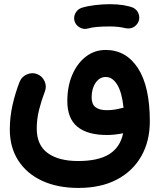

<svg xmlns="http://www.w3.org/2000/svg" viewBox="-20 -633 772 926"><path d="M339.4 -531.2Q334 -551.3 344 -570.1Q354 -588.9 375 -595.7Q402.3 -604 438.5 -608.4Q474.6 -612.8 509.8 -612.8Q545.4 -612.8 574.5 -608.2Q603.5 -603.5 623.5 -595.2Q644.5 -583.5 650.1 -560.8Q655.8 -538.1 642.6 -519Q631.8 -503.9 616.7 -498.8Q601.6 -493.7 585 -497.1Q552.7 -505.4 509.8 -505.4Q476.6 -505.4 449 -503.2Q421.4 -501 404.3 -495.6Q383.8 -489.7 364.7 -500.5Q345.7 -511.2 339.4 -531.2ZM27.3 -8.3Q27.3 -68.4 40.5 -126.7Q53.7 -185.1 74.7 -238.8Q85 -263.7 110.4 -274.4Q135.7 -285.2 159.7 -275.4Q184.1 -265.6 195.1 -241Q206.1 -216.3 196.3 -191.4Q180.7 -151.4 168.9 -105.2Q157.2 -59.1 157.2 -13.2Q157.2 66.9 210 105.2Q262.7 143.6 356.9 143.6Q454.1 143.6 507.1 110.4Q560.1 77.1 573.7 9.8Q531.7 18.1 496.1 18.1Q401.9 18.1 353.3 -21.7Q304.7 -61.5 304.7 -145.5Q304.7 -217.3 328.9 -272.9Q353 -328.6 394.8 -360.4Q436.5 -392.1 489.3 -392.1Q588.4 -392.1 645.5 -304Q702.6 -215.8 702.6 -47.9Q702.6 47.9 661.6 120.1Q620.6 192.4 543.7 232.9Q466.8 273.4 358.4 273.4Q257.8 273.4 183.3 239Q108.9 204.6 68.1 141.1Q27.3 77.6 27.3 -8.3ZM421.9 -163.6Q421.9 -130.9 440.4 -116.2Q459 -101.6 495.1 -101.6Q516.6 -101.6 534.7 -104.7Q552.7 -107.9 569.3 -112.3Q572.3 -113.3 575.7 -113.3Q568.4 -186.5 545.7 -224.1Q522.9 -261.7 490.2 -261.7Q460 -261.7 440.9 -233.4Q421.9 -205.1 421.9 -163.6Z"/></svg>

Font: Mikhak-DS2-FD Bold
Style: Regular
Weight: 700
Designer: Amin Abedi
Version: Version 3.4